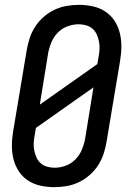

<svg xmlns="http://www.w3.org/2000/svg" viewBox="-20 -763 540 791"><path d="M204 8Q175 8 147 2Q119 -4 96 -19Q73 -34 58 -56.5Q43 -79 36 -106Q29 -133 29 -162Q29 -191 34 -221L90 -556Q94 -580 102 -605Q110 -630 124.5 -652.5Q139 -675 159.5 -693Q180 -711 204 -722.5Q228 -734 254 -738.5Q280 -743 305 -743Q334 -743 362 -737Q390 -731 413 -716Q436 -701 451 -678.5Q466 -656 473 -629Q480 -602 480 -573Q480 -544 475 -514L419 -179Q415 -155 407 -130Q399 -105 384.5 -82.5Q370 -60 349.5 -42Q329 -24 305 -12.5Q281 -1 255 3.5Q229 8 204 8ZM144 -332 381 -499 386 -528Q389 -544 390 -560Q391 -576 388 -591Q385 -606 379 -620Q373 -634 362 -644Q351 -654 335.5 -658.5Q320 -663 304 -663Q281 -663 258 -654.5Q235 -646 218 -628.5Q201 -611 191.5 -588Q182 -565 178 -542ZM205 -72Q228 -72 251 -80.5Q274 -89 291 -106.5Q308 -124 317.5 -147Q327 -170 331 -193L365 -403L128 -236L123 -207Q120 -191 119 -175Q118 -159 121 -144Q124 -129 130 -115Q136 -101 147 -91Q158 -81 173.5 -76.5Q189 -72 205 -72Z"/></svg>

Font: Iosevka Term Curly Md Obl
Style: Regular
Weight: 500
Italic angle: -9°
Designer: Belleve Invis
Foundry: Belleve Invis
Version: Version 32.3.0